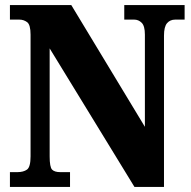

<svg xmlns="http://www.w3.org/2000/svg" viewBox="-20 -734 752 754"><path d="M19 0V-58H48Q72 -58 86 -68Q100 -78 100 -120V-598Q100 -637 86.5 -647Q73 -657 56 -657H19V-714H260L549 -236V-598Q549 -632 536.5 -644.5Q524 -657 507 -657H468V-714H705V-657H668Q648 -657 636 -643Q624 -629 624 -594V0H508L175 -544V-120Q175 -78 184.5 -68Q194 -58 217 -58H255V0Z"/></svg>

Font: Noto Serif Hebrew Condensed Black
Style: Regular
Weight: 900
Width: 3
Designer: Monotype Design Team
Foundry: Monotype Imaging Inc.
Version: Version 2.004; ttfautohint (v1.8.4.7-5d5b)